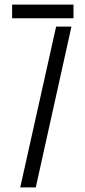

<svg xmlns="http://www.w3.org/2000/svg" viewBox="-20 -820 372 840"><path d="M33 -740V-800H301.5V-740ZM68.5 0 225.5 -703.5H292.5L136.5 0Z"/></svg>

Font: Big Shoulders Stencil Display
Style: Regular
Weight: 400
Designer: Patric King
Foundry: XO Type Co
Version: Version 1.000